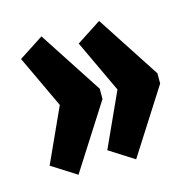

<svg xmlns="http://www.w3.org/2000/svg" viewBox="-73 -538 581 579"><g transform="rotate(-15 217.5 -249.0)"><path d="M233 -267V-235L104 -33L27 -82L104 -251L27 -415L104 -465ZM413 -267V-235L284 -33L207 -82L284 -251L207 -415L284 -465Z"/></g></svg>

Font: exo2condensed_b
Style: Bold
Weight: 700
Width: 3
Designer: Natanael Gama
Version: Version 1.001;PS 001.001;hotconv 1.0.70;makeotf.lib2.5.58329